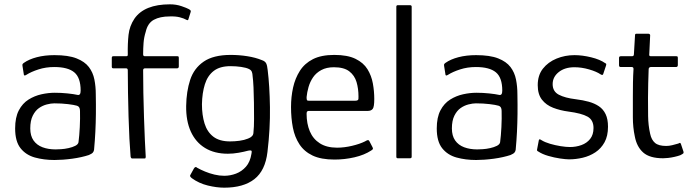

<svg xmlns="http://www.w3.org/2000/svg" viewBox="-20 -732 3192 888"><path d="M232 8Q183 8 141.5 -3.5Q100 -15 75 -46.5Q50 -78 50 -138Q50 -189 67 -221.5Q84 -254 112 -271.5Q140 -289 172 -296Q204 -303 233 -303Q263 -303 292 -300Q321 -297 339 -293Q353 -290 353 -313Q353 -373 323.5 -397.5Q294 -422 231 -422Q192 -422 158 -411Q124 -400 102 -386Q96 -382 93 -383Q90 -384 90 -389L84 -427Q83 -433 84.5 -435.5Q86 -438 90 -441Q114 -458 150.5 -467.5Q187 -477 232 -477Q296 -477 334 -462Q372 -447 391 -422Q410 -397 416.5 -364.5Q423 -332 423 -296Q424 -247 423.5 -205Q423 -163 421 -122.5Q419 -82 415 -39Q414 -32 409.5 -26.5Q405 -21 391 -15Q376 -10 356 -5.5Q336 -1 314 2Q292 5 271 6.5Q250 8 232 8ZM237 -41Q246 -41 262.5 -42Q279 -43 297 -47Q315 -51 328 -57.5Q341 -64 343 -74Q347 -104 349 -144Q351 -184 350 -219Q350 -239 336 -243Q323 -247 294 -250.5Q265 -254 231 -254Q216 -254 196.5 -249Q177 -244 160 -232Q143 -220 131.5 -197Q120 -174 120 -138Q120 -104 135 -82.5Q150 -61 176.5 -51Q203 -41 237 -41Z M584 -8Q581 -43 578.5 -91Q576 -139 574.5 -193.5Q573 -248 572 -303Q571 -358 571 -407Q571 -416 563 -416H504Q500 -416 498.5 -418Q497 -420 497 -424V-464Q497 -468 498.5 -470Q500 -472 505 -472H563Q568 -472 569.5 -473.5Q571 -475 571 -481Q570 -530 574.5 -571Q579 -612 602 -646Q625 -679 666 -695.5Q707 -712 766 -712Q795 -712 819.5 -703.5Q844 -695 853 -690Q860 -686 861.5 -683.5Q863 -681 862 -677L852 -645Q851 -640 849 -639Q847 -638 843 -640Q831 -647 811.5 -652Q792 -657 765 -656Q720 -656 691.5 -640.5Q663 -625 654 -585Q646 -560 644 -534Q642 -508 642 -481Q642 -476 644 -474Q646 -472 650 -472H800Q804 -472 805.5 -470.5Q807 -469 807 -463V-424Q807 -421 805 -418.5Q803 -416 799 -416H651Q647 -416 644.5 -414Q642 -412 642 -407Q642 -360 643 -303Q644 -246 646 -189Q648 -132 650 -84.5Q652 -37 654 -7Q654 -3 653 -1Q652 1 648 1H591Q589 1 587 -1Q585 -3 584 -8Z M841 -242Q842 -309 859.5 -362.5Q877 -416 922 -447Q967 -478 1047 -478Q1086 -478 1124 -472Q1162 -466 1191 -454Q1206 -449 1211 -439Q1216 -429 1218 -408Q1227 -336 1228.5 -236.5Q1230 -137 1217 -29Q1207 57 1156.5 96.5Q1106 136 1017 136Q982 136 941 126Q900 116 867 92Q861 87 859.5 83.5Q858 80 861 76Q864 71 869 61.5Q874 52 877 47Q881 41 884.5 40.5Q888 40 892 44Q908 53 928.5 61.5Q949 70 972 75.5Q995 81 1017 81Q1045 81 1071.5 71Q1098 61 1117.5 39Q1137 17 1143 -21Q1143 -23 1143.5 -24.5Q1144 -26 1144 -28Q1145 -35 1140.5 -36Q1136 -37 1127 -35Q1109 -30 1083.5 -25.5Q1058 -21 1034 -21Q972 -21 928.5 -47.5Q885 -74 862.5 -123.5Q840 -173 841 -242ZM914 -250Q914 -200 926 -161Q938 -122 966.5 -100Q995 -78 1044 -78Q1066 -78 1088 -81Q1110 -84 1127 -91Q1151 -100 1152 -117Q1155 -145 1155 -181.5Q1155 -218 1154.5 -256.5Q1154 -295 1152.5 -328Q1151 -361 1148 -383Q1148 -390 1145 -399Q1142 -408 1131 -413Q1119 -419 1095.5 -422.5Q1072 -426 1046 -426Q997 -426 968.5 -404Q940 -382 927.5 -342Q915 -302 914 -250Z M1326 -237Q1326 -284 1335.5 -327Q1345 -370 1367 -404.5Q1389 -439 1427.5 -458.5Q1466 -478 1526 -478Q1587 -478 1624 -460Q1661 -442 1679.5 -412Q1698 -382 1704.5 -346Q1711 -310 1711 -274Q1711 -237 1703.5 -228Q1696 -219 1681 -219H1408Q1405 -219 1401.5 -217Q1398 -215 1398 -206Q1398 -160 1413 -124.5Q1428 -89 1459.5 -69Q1491 -49 1539 -49Q1572 -49 1608 -57.5Q1644 -66 1668 -78Q1676 -83 1681 -84Q1686 -85 1690 -76L1703 -51Q1706 -45 1704.5 -42.5Q1703 -40 1697 -36Q1665 -15 1619.5 -4.5Q1574 6 1527 6Q1465 6 1426 -12.5Q1387 -31 1365 -64.5Q1343 -98 1334.5 -142Q1326 -186 1326 -237ZM1638 -286Q1638 -322 1629 -352.5Q1620 -383 1595.5 -402Q1571 -421 1524 -421Q1490 -421 1466 -408Q1442 -395 1428 -374.5Q1414 -354 1407 -329.5Q1400 -305 1398 -283Q1398 -273 1399.5 -269.5Q1401 -266 1409 -266H1621Q1631 -266 1635 -269Q1639 -272 1638 -286Z M1813 -7V-701Q1813 -708 1820 -708H1876Q1884 -708 1884 -701V-7Q1884 0 1876 0H1820Q1813 0 1813 -7Z M2182 8Q2133 8 2091.5 -3.5Q2050 -15 2025 -46.5Q2000 -78 2000 -138Q2000 -189 2017 -221.5Q2034 -254 2062 -271.5Q2090 -289 2122 -296Q2154 -303 2183 -303Q2213 -303 2242 -300Q2271 -297 2289 -293Q2303 -290 2303 -313Q2303 -373 2273.5 -397.5Q2244 -422 2181 -422Q2142 -422 2108 -411Q2074 -400 2052 -386Q2046 -382 2043 -383Q2040 -384 2040 -389L2034 -427Q2033 -433 2034.5 -435.5Q2036 -438 2040 -441Q2064 -458 2100.5 -467.5Q2137 -477 2182 -477Q2246 -477 2284 -462Q2322 -447 2341 -422Q2360 -397 2366.5 -364.5Q2373 -332 2373 -296Q2374 -247 2373.5 -205Q2373 -163 2371 -122.5Q2369 -82 2365 -39Q2364 -32 2359.5 -26.5Q2355 -21 2341 -15Q2326 -10 2306 -5.5Q2286 -1 2264 2Q2242 5 2221 6.5Q2200 8 2182 8ZM2187 -41Q2196 -41 2212.5 -42Q2229 -43 2247 -47Q2265 -51 2278 -57.5Q2291 -64 2293 -74Q2297 -104 2299 -144Q2301 -184 2300 -219Q2300 -239 2286 -243Q2273 -247 2244 -250.5Q2215 -254 2181 -254Q2166 -254 2146.5 -249Q2127 -244 2110 -232Q2093 -220 2081.5 -197Q2070 -174 2070 -138Q2070 -104 2085 -82.5Q2100 -61 2126.5 -51Q2153 -41 2187 -41Z M2472 -83Q2473 -88 2476.5 -87.5Q2480 -87 2484 -84Q2500 -74 2524 -67Q2548 -60 2573 -56Q2598 -52 2616 -52Q2644 -52 2669 -61Q2694 -70 2709.5 -89.5Q2725 -109 2725 -140Q2725 -177 2697.5 -192.5Q2670 -208 2609 -216Q2571 -221 2538.5 -233.5Q2506 -246 2486.5 -271Q2467 -296 2467 -338Q2467 -384 2491 -414.5Q2515 -445 2554 -461Q2593 -477 2637 -477Q2673 -477 2714 -467Q2755 -457 2779 -440Q2784 -438 2784 -435.5Q2784 -433 2783 -429L2770 -390Q2768 -382 2758 -388Q2739 -401 2704.5 -411Q2670 -421 2637 -421Q2592 -421 2564 -398.5Q2536 -376 2536 -343Q2536 -309 2564.5 -294Q2593 -279 2643 -273Q2676 -269 2703 -261.5Q2730 -254 2750 -240.5Q2770 -227 2781 -204Q2792 -181 2792 -146Q2792 -103 2776 -74Q2760 -45 2733.5 -27.5Q2707 -10 2675 -2.5Q2643 5 2612 5Q2597 5 2570 1Q2543 -3 2515.5 -11Q2488 -19 2470 -31Q2466 -33 2464.5 -35Q2463 -37 2464 -41Z M3047 0Q2985 0 2955 -26.5Q2925 -53 2916 -101Q2907 -143 2907 -189.5Q2907 -236 2907 -285Q2907 -319 2907.5 -350Q2908 -381 2910 -413Q2910 -422 2902 -422H2851Q2847 -422 2845 -424Q2843 -426 2843 -430V-464Q2843 -468 2845 -470Q2847 -472 2852 -472H2903Q2908 -472 2910 -474.5Q2912 -477 2912 -484L2917 -569Q2917 -576 2923 -576H2979Q2982 -576 2984.5 -574Q2987 -572 2987 -569L2983 -484Q2982 -477 2983.5 -474.5Q2985 -472 2990 -472H3107Q3112 -472 3113.5 -470.5Q3115 -469 3115 -463V-431Q3115 -427 3113 -424.5Q3111 -422 3106 -422H2990Q2986 -422 2983 -419.5Q2980 -417 2980 -411Q2979 -379 2978 -346Q2977 -313 2977 -279Q2977 -238 2977.5 -195.5Q2978 -153 2987 -113Q2993 -85 3009.5 -71Q3026 -57 3061 -57Q3075 -57 3089 -60.5Q3103 -64 3117 -68Q3124 -72 3126 -71Q3128 -70 3130 -64L3141 -31Q3143 -25 3139.5 -22Q3136 -19 3126 -14Q3115 -10 3099.5 -6.5Q3084 -3 3070 -1.5Q3056 0 3047 0Z"/></svg>

Font: Glory Thin
Style: Regular
Weight: 400
Version: Version 1.011